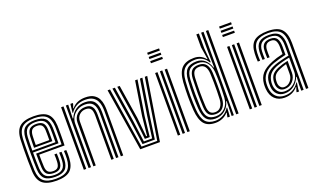

<svg xmlns="http://www.w3.org/2000/svg" viewBox="-83 -1261 2855 1731"><g transform="rotate(-20 1344.5 -395.5)"><path d="M224 8.8Q132.8 8.8 90 -26.5Q47.2 -61.8 42.8 -145Q40.5 -189.8 40 -247.8Q39.5 -305.8 40.2 -361.1Q41 -416.5 42.8 -453.5Q47.8 -537.8 90.2 -573.2Q132.8 -608.8 222.5 -608.8Q311.8 -608.8 353.2 -574.1Q394.8 -539.5 398.5 -457.2Q399 -449.8 399.2 -427.9Q399.5 -406 399.6 -377.1Q399.8 -348.2 399.2 -318.6Q398.8 -289 397.5 -265.8H154.5Q154.8 -232.2 155.2 -204.9Q155.8 -177.5 157 -152.2Q158.8 -115 174.4 -99Q190 -83 224 -83Q253.2 -83 267.8 -98.1Q282.2 -113.2 284.2 -150.5Q285 -165.8 285 -185Q285 -204.2 283.8 -221.5H306.8Q307.8 -203.2 307.8 -183.4Q307.8 -163.5 307.2 -149.5Q305 -104 285.5 -84.2Q266 -64.5 224 -64.5Q178.2 -64.5 157.4 -84.6Q136.5 -104.8 134 -151Q132.8 -181.2 132.1 -215.8Q131.5 -250.2 131.2 -284.2H375.5Q376.5 -316.8 376.6 -353Q376.8 -389.2 376.5 -417.9Q376.2 -446.5 375.8 -456.2Q372.2 -528.2 336.8 -559.4Q301.2 -590.5 222.5 -590.5Q144.5 -590.5 107.1 -558.8Q69.8 -527 65.5 -451.8Q64.2 -427 63.5 -389Q62.8 -351 62.8 -307.8Q62.8 -264.5 63.4 -222.4Q64 -180.2 65.5 -147.2Q69.2 -74.2 105.8 -41.9Q142.2 -9.5 224 -9.5Q301.2 -9.5 336.8 -41.2Q372.2 -73 375.8 -146.2Q376.5 -161.8 376.5 -183.1Q376.5 -204.5 375 -221.5H398Q399.5 -204.5 399.4 -183.2Q399.2 -162 398.5 -145.5Q394.5 -62.8 353.9 -27Q313.2 8.8 224 8.8ZM224 -28Q154.5 -28 123.1 -56.1Q91.8 -84.2 88.5 -148Q87 -178.8 86.2 -219.6Q85.5 -260.5 85.6 -303.5Q85.8 -346.5 86.4 -385Q87 -423.5 88.2 -449.8Q92.2 -518.2 125 -545.1Q157.8 -572 222.5 -572Q289 -572 319.4 -545.1Q349.8 -518.2 352.8 -455.8Q353.2 -446.8 353.5 -422.4Q353.8 -398 353.8 -366.1Q353.8 -334.2 352.8 -302.8H108.5Q108.5 -260.2 109.1 -220Q109.8 -179.8 111.2 -150.2Q114.2 -93.8 140.6 -70Q167 -46.2 224 -46.2Q275.2 -46.2 301.2 -68.6Q327.2 -91 330 -147.5Q330.8 -163 330.8 -183Q330.8 -203 329.5 -221.5H352.2Q353.8 -203.5 353.6 -183.5Q353.5 -163.5 352.8 -147Q349.8 -83.2 319.8 -55.6Q289.8 -28 224 -28ZM108.5 -321.2H330.5Q331.2 -362.5 330.9 -401.5Q330.5 -440.5 330 -454.8Q327.5 -507.5 302.5 -530.6Q277.5 -553.8 222.5 -553.8Q167.5 -553.8 141 -529.9Q114.5 -506 111.2 -448.5Q110 -424.5 109.4 -390.4Q108.8 -356.2 108.5 -321.2ZM131.8 -339.8Q131.8 -360.8 132.5 -393.5Q133.2 -426.2 134 -447.2Q136.8 -495.5 157.9 -515.5Q179 -535.5 222.5 -535.5Q265.5 -535.5 285.2 -516.5Q305 -497.5 307 -454.2Q307.8 -440.8 307.9 -407.5Q308 -374.2 307.5 -339.8ZM154.8 -358.2H284.8Q285.2 -388.8 284.9 -416.4Q284.5 -444 284.2 -452.2Q282.8 -486 268.8 -501.5Q254.8 -517 222.5 -517Q189 -517 174 -500.1Q159 -483.2 157 -446.2Q156 -424.8 155.5 -403.5Q155 -382.2 154.8 -358.2Z M841 0V-435.2Q841 -455.5 837.8 -481.8Q834.5 -508 822.2 -532.6Q810 -557.2 783.6 -573.2Q757.2 -589.2 711 -589.2Q664.5 -589.2 629.1 -570.4Q593.8 -551.5 570.8 -516.5H565.5L575.2 -600H598L598.2 -590.5L584.8 -553.5H589.8Q614 -582.5 645.9 -595.8Q677.8 -609 718 -609Q770 -609 799.5 -591Q829 -573 842.8 -545.6Q856.5 -518.2 860.1 -489.5Q863.8 -460.8 863.8 -439.5V0ZM485.8 0V-600H508.8V0ZM531.5 0V-600H554.2L550 -468.5H555.2Q574.8 -516.8 613.6 -543.2Q652.5 -569.8 704.2 -569.2Q763.5 -569 790.9 -534.9Q818.2 -500.8 818.2 -434V0H795.2V-431.2Q795.2 -490.5 771.8 -520.1Q748.2 -549.8 696.5 -549.8Q654 -549.8 622.1 -530.9Q590.2 -512 572.5 -481.8Q554.8 -451.5 554.8 -417.2V0ZM577.5 0V-419Q577.5 -466.2 609.9 -497.1Q642.2 -528 690.8 -528Q729.2 -528 746.5 -510.8Q763.8 -493.5 768.2 -469.9Q772.8 -446.2 772.8 -427.2V0H749.8V-426Q749.8 -443.8 746.2 -462.8Q742.8 -481.8 729.5 -495Q716.2 -508.2 687.5 -508.2Q652.5 -508.2 627.1 -485Q601.8 -461.8 601.5 -421.2L600.2 0Z M1027 0 932 -600H955.2L1046.2 -18.5H1196.8L1289 -600H1312.2L1216 0ZM1062.5 -37 1032.8 -254 978.5 -600H1001.8L1054.8 -260.5L1081.8 -55.2H1161.2L1188.5 -260L1242.5 -600H1265.8L1210.8 -253L1180.5 -37ZM1098 -73.8 1077 -267 1025 -600H1048L1099.2 -273.8L1117.2 -92.2H1125.8L1144.5 -274L1196 -600H1219.2L1166.5 -267.5L1145.2 -73.8Z M1383 -776.2V-796.5H1497.5V-776.2ZM1383 -735.8V-756H1497.5V-735.8ZM1383 -695.5V-715.8H1497.5V-695.5ZM1479.5 0V-600H1502.5V0ZM1388 0V-600H1410.8V0ZM1433.8 0V-600H1456.5V0Z M1970.8 0H1947.8V-800H1970.8ZM1925 0H1904L1907.8 -141.8H1902.8Q1891 -90.5 1851.8 -59Q1812.5 -27.5 1759.5 -27.5Q1704 -27.5 1676.6 -59.6Q1649.2 -91.8 1643.5 -167.8Q1639.2 -231.5 1639.2 -296.9Q1639.2 -362.2 1643.8 -435.8Q1648.8 -509.5 1679.9 -540.5Q1711 -571.5 1774.5 -571.5Q1821 -571.5 1853.1 -542.9Q1885.2 -514.2 1899.8 -466.2H1905.2L1902 -614.8V-800H1925ZM1748.8 8.8Q1674.2 8.8 1639.8 -32.9Q1605.2 -74.5 1598 -167.5Q1593.5 -234.8 1593.5 -297.5Q1593.5 -360.2 1598 -435.2Q1604.8 -528.8 1644.6 -568.8Q1684.5 -608.8 1762.2 -608.8Q1799.8 -608.8 1827.4 -593.9Q1855 -579 1870 -557.5H1875.5L1856.2 -676V-800H1880.5V-655.5L1892.8 -520.5L1885.2 -520.8Q1865.2 -556 1834.4 -573.1Q1803.5 -590.2 1769 -590.2Q1700.8 -590.2 1663.8 -555.9Q1626.8 -521.5 1621 -435.2Q1616.2 -359.8 1616.5 -295.8Q1616.8 -231.8 1621 -167Q1627.2 -81.5 1658.8 -45.5Q1690.2 -9.5 1754 -9.5Q1794 -9.5 1830.1 -30Q1866.2 -50.5 1886.8 -85.5H1892L1887 0H1865V-7.8L1872.5 -43.5H1867.8Q1848.5 -19.2 1816.5 -5.2Q1784.5 8.8 1748.8 8.8ZM1770.5 -45.8Q1824.2 -45.8 1859.8 -82.9Q1895.2 -120 1898.5 -178Q1902 -241.8 1902.5 -307.6Q1903 -373.5 1899.2 -424.5Q1894.5 -481.8 1863.5 -517.4Q1832.5 -553 1779.2 -553Q1723.5 -553 1696.8 -526.2Q1670 -499.5 1666.5 -434.8Q1662.8 -356 1663.1 -295.8Q1663.5 -235.5 1666.5 -167.5Q1669.8 -102.2 1693.9 -74Q1718 -45.8 1770.5 -45.8ZM1776.5 -64.8Q1732.2 -64.8 1712 -88.8Q1691.8 -112.8 1689.2 -168Q1686.2 -236.2 1686.2 -297.2Q1686.2 -358.2 1689.2 -434.5Q1691.5 -486.2 1712.1 -511Q1732.8 -535.8 1782 -535.8Q1828.5 -535.8 1851.4 -506.9Q1874.2 -478 1877 -425Q1879.5 -374.5 1879.6 -308.4Q1879.8 -242.2 1876.8 -178Q1874.2 -127.2 1849.2 -96Q1824.2 -64.8 1776.5 -64.8ZM1776.8 -83Q1812.8 -83 1832.1 -109.4Q1851.5 -135.8 1854 -178.2Q1855.8 -211.5 1856.4 -254Q1857 -296.5 1856.5 -341Q1856 -385.5 1854 -424.8Q1849 -517 1782.2 -517Q1747.8 -517 1731.1 -498.4Q1714.5 -479.8 1712.2 -435.2Q1708.8 -359.8 1708.9 -297.8Q1709 -235.8 1712.2 -167.8Q1714.2 -121.2 1729.8 -102.1Q1745.2 -83 1776.8 -83Z M2073.2 -776.2V-796.5H2187.8V-776.2ZM2073.2 -735.8V-756H2187.8V-735.8ZM2073.2 -695.5V-715.8H2187.8V-695.5ZM2169.8 0V-600H2192.8V0ZM2078.2 0V-600H2101V0ZM2124 0V-600H2146.8V0Z M2617.5 0V-432.5Q2617.5 -513.2 2584.4 -551.9Q2551.2 -590.5 2469 -590.5Q2393 -590.5 2355.5 -560.4Q2318 -530.2 2315 -457Q2314.2 -438 2314.4 -419Q2314.5 -400 2315.8 -380.5H2293.2Q2291.8 -401.8 2291.5 -419.2Q2291.2 -436.8 2292.2 -458Q2295.5 -539.2 2337.1 -574Q2378.8 -608.8 2469 -608.8Q2564.8 -608.8 2602.6 -565.6Q2640.5 -522.5 2640.5 -432.5V0ZM2571.8 0.2V-58.2L2575.8 -132H2570.8Q2551 -83.8 2513.4 -55.4Q2475.8 -27 2424.2 -27.2Q2381.5 -27.2 2353.9 -54Q2326.2 -80.8 2322.2 -127.2Q2320.8 -146.8 2322 -166.8Q2325.8 -219.5 2352.4 -249.8Q2379 -280 2432.8 -300.2Q2457.5 -309.5 2497.8 -319.9Q2538 -330.2 2571.8 -336.2V-432.5Q2571.8 -491.8 2549.4 -522.8Q2527 -553.8 2469 -553.8Q2415.8 -553.8 2389.4 -530.6Q2363 -507.5 2360.8 -455Q2360.2 -440.2 2360.1 -420.6Q2360 -401 2361.2 -380.5H2338.5Q2337.2 -400.8 2337.2 -420.5Q2337.2 -440.2 2337.8 -455.5Q2340.5 -517 2371.2 -544.5Q2402 -572 2469 -572Q2538.8 -572 2566.6 -537.5Q2594.5 -503 2594.5 -432.5V0.2ZM2411.2 8.8Q2354.5 8.8 2318.4 -25.4Q2282.2 -59.5 2276.5 -123.8Q2274.8 -147.5 2276.2 -170.8Q2281 -231 2313.9 -269.1Q2346.8 -307.2 2417 -335.2Q2441.8 -345.2 2466.1 -352.8Q2490.5 -360.2 2526 -368V-432.5Q2526 -472 2513.5 -494.5Q2501 -517 2469 -517Q2437.2 -517 2422.5 -500.2Q2407.8 -483.5 2406.5 -452.5Q2406 -443.2 2405.9 -422.5Q2405.8 -401.8 2406.8 -380.5H2384Q2383 -402.8 2383.1 -422.1Q2383.2 -441.5 2383.8 -454.5Q2385.2 -495 2405.6 -515.2Q2426 -535.5 2469 -535.5Q2514.2 -535.5 2531.5 -508.5Q2548.8 -481.5 2548.8 -432.5V-352.2Q2516.5 -345 2483.8 -336.1Q2451 -327.2 2425 -317.8Q2304.8 -273.5 2299 -168.8Q2298.5 -159 2298.5 -147.5Q2298.5 -136 2299.5 -125.8Q2303.8 -72.5 2334.9 -40.8Q2366 -9 2418 -9Q2464.8 -9 2498.5 -28.8Q2532.2 -48.5 2555 -83.8H2560.2L2551 -21.8V0H2528.2L2528 -7L2540.8 -47H2536.5Q2491 8.8 2411.2 8.8ZM2431.8 -45.2Q2473.8 -45.2 2505.1 -65.5Q2536.5 -85.8 2553.8 -117.4Q2571 -149 2571 -183.2V-317.5Q2538.8 -311.8 2501.8 -302Q2464.8 -292.2 2440.2 -282.5Q2394.5 -263.5 2372 -236.1Q2349.5 -208.8 2344.8 -163Q2343.2 -145.8 2345 -129Q2349.8 -91.5 2371.6 -68.4Q2393.5 -45.2 2431.8 -45.2ZM2437 -65Q2406.5 -65 2388.5 -84Q2370.5 -103 2367.8 -131.2Q2366.5 -147.2 2367.5 -161.8Q2370.8 -201.5 2390 -225Q2409.2 -248.5 2448 -264.8Q2473.5 -275.2 2496.8 -282.1Q2520 -289 2548 -294.8V-181.2Q2548 -134 2516.8 -99.5Q2485.5 -65 2437 -65ZM2440 -82.8Q2475.2 -82.8 2500.1 -110.9Q2525 -139 2525 -179.2V-271.8Q2490 -262 2455.8 -247.2Q2422.5 -232.5 2407.4 -212.8Q2392.2 -193 2390.5 -160.8Q2389.8 -152.2 2390 -145.6Q2390.2 -139 2390.8 -133Q2392.8 -113.8 2405.5 -98.2Q2418.2 -82.8 2440 -82.8Z"/></g></svg>

Font: Big Shoulders Inline Text
Style: Bold
Weight: 700
Designer: Patric King
Foundry: XO Type Co
Version: Version 1.000